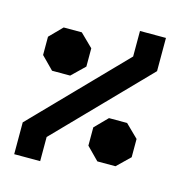

<svg xmlns="http://www.w3.org/2000/svg" viewBox="-102 -767 804 857"><g transform="rotate(15 300.0 -338.0)"><path d="M107 -603.5 50 -545.5V-461L106.8 -403.5H190.5L250 -461.1V-545.5L190.7 -603.5ZM440 -676.5V-558.5L40 -147V0H160V-111.5L560 -523V-676.5ZM407 -265 350 -207V-122.5L406.8 -65H490.5L550 -122.6V-207L490.7 -265Z"/></g></svg>

Font: Kode
Style: Regular
Weight: 400
Monospace: yes
Designer: Isa Ozler
Foundry: Kadena LLC
Version: Version 1.000;gftools[0.9.28]